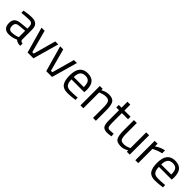

<svg xmlns="http://www.w3.org/2000/svg" viewBox="354 -2073 3504 3504"><g transform="rotate(45 2105.5 -321.0)"><path d="M425 -349V-93Q428 -56 483 -49L480 10Q401 10 361 -30Q271 10 181 10Q112 10 76 -29Q40 -68 40 -141Q40 -214 77 -248.5Q114 -283 193 -291L350 -306V-349Q350 -400 328 -422Q306 -444 268 -444Q188 -444 102 -434L71 -431L68 -488Q178 -510 263 -510Q348 -510 386.5 -471Q425 -432 425 -349ZM117 -145Q117 -53 193 -53Q261 -53 327 -76L350 -84V-249L202 -235Q157 -231 137 -209Q117 -187 117 -145Z M521 -500H601L718 -65H755L876 -500H953L812 0H662Z M1002 -500H1082L1199 -65H1236L1357 -500H1434L1293 0H1143Z M1861 -62 1890 -65 1892 -6Q1778 10 1697 10Q1589 10 1544 -52.5Q1499 -115 1499 -247Q1499 -510 1708 -510Q1809 -510 1859 -453.5Q1909 -397 1909 -276L1905 -219H1575Q1575 -136 1605 -96Q1635 -56 1709.5 -56Q1784 -56 1861 -62ZM1834 -279Q1834 -371 1804.5 -409Q1775 -447 1708.5 -447Q1642 -447 1608.5 -407Q1575 -367 1574 -279Z M2101 0H2026V-500H2100V-465Q2181 -510 2255 -510Q2355 -510 2389.5 -456Q2424 -402 2424 -264V0H2350V-262Q2350 -366 2329.5 -404.5Q2309 -443 2242 -443Q2210 -443 2174.5 -433.5Q2139 -424 2120 -415L2101 -406Z M2819 -435H2660V-196Q2660 -110 2672.5 -83Q2685 -56 2732 -56L2821 -62L2826 0Q2759 11 2724 11Q2646 11 2616 -27Q2586 -65 2586 -172V-435H2515V-500H2586V-653H2660V-500H2819Z M3223 -500H3298V0H3223V-35Q3148 10 3075 10Q2973 10 2939.5 -43Q2906 -96 2906 -239V-500H2981V-240Q2981 -131 3000 -94Q3019 -57 3086 -57Q3119 -57 3153 -66.5Q3187 -76 3205 -85L3223 -94Z M3442 0V-500H3516V-432Q3603 -492 3699 -511V-435Q3657 -427 3611.5 -410Q3566 -393 3542 -380L3517 -367V0Z M4118 -62 4147 -65 4149 -6Q4035 10 3954 10Q3846 10 3801 -52.5Q3756 -115 3756 -247Q3756 -510 3965 -510Q4066 -510 4116 -453.5Q4166 -397 4166 -276L4162 -219H3832Q3832 -136 3862 -96Q3892 -56 3966.5 -56Q4041 -56 4118 -62ZM4091 -279Q4091 -371 4061.5 -409Q4032 -447 3965.5 -447Q3899 -447 3865.5 -407Q3832 -367 3831 -279Z"/></g></svg>

Font: Titillium Web
Style: Regular
Weight: 400
Version: Version 1.002;PS 57.000;hotconv 1.0.70;makeotf.lib2.5.55311